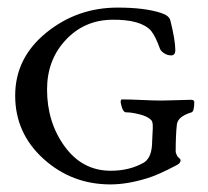

<svg xmlns="http://www.w3.org/2000/svg" viewBox="-20 -474 547 506"><path d="M272 -24Q322 -24 360 -46Q381 -60 381 -102Q381 -108 382 -122.5Q383 -137 382.5 -145Q382 -153 379 -157Q370 -167 348.5 -172.5Q327 -178 312 -178Q303 -178 298 -204Q298 -212 301 -212Q322 -212 354 -210.5Q386 -209 405 -209Q421 -209 446 -210Q471 -211 483 -211Q492 -211 492 -205Q492 -181 485 -178Q448 -167 446 -145Q443 -117 443 -74Q443 -71 447 -63Q448 -61 452 -57.5Q456 -54 456 -52Q456 -44 446 -39Q395 -12 367 -4Q315 12 271 12Q169 12 94.5 -55.5Q20 -123 20 -222Q20 -321 101.5 -387.5Q183 -454 290 -454Q361 -454 404 -440Q426 -433 429 -420Q442 -368 442 -342Q442 -328 431 -328Q421 -328 412 -334Q403 -340 401 -347Q390 -378 378 -393Q351 -423 275 -422Q202 -421 153 -368.5Q104 -316 104 -238Q104 -152 150.5 -88Q197 -24 272 -24Z"/></svg>

Font: EB Garamond 12 All SC
Style: AllSC
Weight: 400
Version: Version 0.016 ; ttfautohint (v0.97) -l 8 -r 50 -G 200 -x 0 -